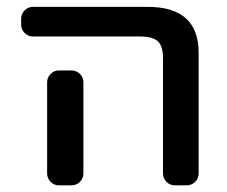

<svg xmlns="http://www.w3.org/2000/svg" viewBox="-20 -565 666 563"><path d="M76.2 -458Q62.5 -458 52.2 -468.3Q42 -478.5 42 -492.2V-509.8Q42 -524.4 52.2 -534.7Q62.5 -544.9 76.2 -544.9H413.1Q562.5 -544.9 562.5 -410.2V-56.6Q562.5 -42 552.2 -31.7Q542 -21.5 527.3 -21.5H492.2Q478.5 -21.5 468.3 -31.7Q458 -42 458 -56.6V-394.5Q458 -429.7 442.9 -443.8Q427.7 -458 389.6 -458ZM189.5 -358.4Q204.1 -358.4 214.4 -348.1Q224.6 -337.9 224.6 -324.2V-124V-56.6Q224.6 -42 214.4 -31.7Q204.1 -21.5 189.5 -21.5H152.3Q138.7 -21.5 128.4 -31.7Q118.2 -42 118.2 -56.6V-124V-324.2Q118.2 -337.9 128.4 -348.1Q138.7 -358.4 152.3 -358.4Z"/></svg>

Font: Gen Jyuu GothicL Medium
Style: Regular
Weight: 500
Designer: [Source Han Sans]
Ryoko NISHIZUKA  (kana & ideographs); Paul D. Hunt (Latin, Greek & Cyrillic); Wenlong ZHANG  (bopomofo
Version: Version 1.002.20150607